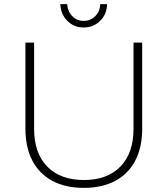

<svg xmlns="http://www.w3.org/2000/svg" viewBox="-20 -905 811 929"><path d="M145 -282Q145 -164 208.5 -99Q272 -34 386 -34Q499 -34 562.5 -99Q626 -164 626 -282V-699H668V-282Q668 -192 634.5 -128Q601 -64 538 -30Q475 4 386 4Q296 4 233 -30Q170 -64 136.5 -128Q103 -192 103 -282V-699H145ZM305 -885Q307 -850 329.5 -827Q352 -804 385 -804Q418 -804 441 -827Q464 -850 465 -885H498Q497 -836 464.5 -804Q432 -772 385 -772Q338 -772 306 -804Q274 -836 272 -885Z"/></svg>

Font: Alexandria ExtraLight
Style: Regular
Weight: 250
Designer: Mohamed Gaber
Foundry: Kief Type Foundry
Version: Version 5.100